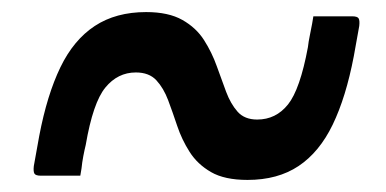

<svg xmlns="http://www.w3.org/2000/svg" viewBox="-20 -459 640 318"><path d="M390 -161Q440 -161 474.5 -184Q509 -207 531 -252.5Q553 -298 566 -366L575 -416Q576 -425 574 -428.5Q572 -432 563 -432Q547 -432 531 -432Q515 -432 499 -432L497 -420Q495 -409 493 -399.5Q491 -390 490 -381Q477 -311 457 -286Q437 -261 406 -261Q385 -261 373.5 -274Q362 -287 354.5 -307Q347 -327 339 -349.5Q331 -372 318 -392.5Q305 -413 282 -426Q259 -439 222 -439Q172 -439 137 -416Q102 -393 80 -347.5Q58 -302 45 -234L36 -184Q35 -175 37 -171.5Q39 -168 48 -168Q65 -168 81 -168Q97 -168 113 -168L115 -180Q116 -190 118 -200.5Q120 -211 122 -219Q134 -289 154.5 -314Q175 -339 205 -339Q227 -339 239 -326Q251 -313 258.5 -293Q266 -273 273.5 -250.5Q281 -228 294 -207.5Q307 -187 329.5 -174Q352 -161 390 -161Z"/></svg>

Font: RecMonoLinear Nerd Font Mono
Style: Italic
Weight: 400
Italic angle: -10°
Monospace: yes
Version: Version 1.085; ttfautohint (v1.8.4.7-5d5b);Nerd Fonts 3.2.1